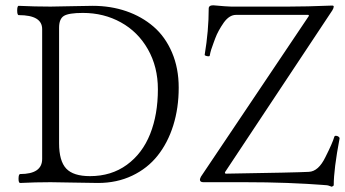

<svg xmlns="http://www.w3.org/2000/svg" viewBox="-20 -688 1302 725"><path d="M1232.9 17.1Q1218.3 11.2 1210.9 11.2Q1070.3 0 904.8 0H748Q734.9 0 734.9 -9.8Q734.9 -13.2 738.8 -21L1147 -628.9L1144 -631.8H871.1Q846.2 -631.8 825.2 -603Q803.2 -571.3 793 -543.9Q792 -540.5 786.4 -526.1Q780.8 -511.7 777.3 -500.2Q773.9 -488.8 772 -478Q772 -473.6 759.3 -476.6Q752.4 -478.5 752.9 -481Q768.1 -572.3 768.1 -655.8Q768.1 -668 785.2 -668Q838.9 -663.1 853 -663.1H1067.9Q1136.2 -663.1 1233.9 -667Q1240.2 -667 1240.2 -663.1Q1240.2 -657.7 1234.9 -648.9L829.1 -37.1L831.1 -32.2Q1103.5 -36.6 1146 -39.1Q1182.6 -40.5 1209 -95.2Q1235.4 -147.5 1242.2 -170.9Q1243.2 -175.3 1248.3 -175.3Q1253.4 -175.3 1258.1 -172.1Q1262.7 -168.9 1262.2 -165Q1240.2 -48.8 1240.2 11.2Q1240.2 13.7 1232.9 17.1ZM56.2 2.9Q49.8 2.9 50 -13.9Q50.3 -30.8 56.2 -30.8Q139.2 -30.8 139.2 -87.9V-578.1Q139.2 -630.9 50.8 -630.9Q44.9 -630.9 44.9 -648.4Q44.9 -666 50.8 -666Q110.8 -663.1 170.9 -663.1Q197.3 -663.1 250.5 -664.6Q303.7 -666 330.1 -666Q397.9 -666 456.8 -645.8Q515.6 -625.5 559.8 -587.4Q604 -549.3 629.4 -490Q654.8 -430.7 654.8 -356.9Q654.8 -280.3 634.3 -214.6Q613.8 -148.9 575.4 -100.6Q537.1 -52.2 479.2 -24.7Q421.4 2.9 350.1 2.9Q320.3 2.9 261 1.5Q201.7 0 170.9 0Q113.3 0 56.2 2.9ZM319.8 -22.9Q400.4 -22.9 459 -65.7Q517.6 -108.4 546.9 -181.9Q576.2 -255.4 576.2 -351.1Q576.2 -435.5 538.6 -501.7Q501 -567.9 436.5 -603.5Q372.1 -639.2 293 -639.2Q239.3 -639.2 221.2 -627.9Q203.1 -616.7 203.1 -583V-147Q203.1 -80.1 230 -51.5Q256.8 -22.9 319.8 -22.9Z"/></svg>

Font: Junicode SmCond Light
Style: Regular
Weight: 300
Width: 4
Designer: Peter S. Baker
Version: Version 2.206